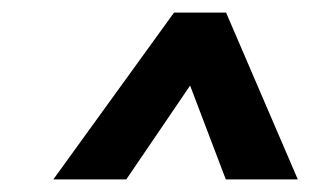

<svg xmlns="http://www.w3.org/2000/svg" viewBox="-20 -770 496 304"><path d="M64.5 -486 255.5 -750H338L451.5 -486H337.5L281 -634.5L180 -486Z"/></svg>

Font: Mohave SemiBold
Style: Italic
Weight: 600
Italic angle: -8°
Designer: Gumpita Rahayu
Foundry: Tokotype
Version: Version 2.003